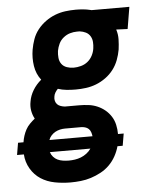

<svg xmlns="http://www.w3.org/2000/svg" viewBox="-105 -572 659 840"><g transform="rotate(-5 224.0 -152.5)"><path d="M171 223Q136 223 102 216.5Q68 210 41 192.5Q14 175 -3 146Q-20 117 -22 83H-52L-43 30H-19Q-17 16 -12.5 2Q-8 -12 -1 -25Q6 -38 17 -49Q28 -60 39 -69Q30 -85 26.5 -104.5Q23 -124 27 -144Q31 -170 45.5 -194Q60 -218 82 -236Q61 -263 55.5 -298.5Q50 -334 56 -370Q60 -393 68 -415.5Q76 -438 91 -457Q106 -476 126 -490.5Q146 -505 168 -513.5Q190 -522 213 -525Q236 -528 259 -528Q275 -528 291.5 -526.5Q308 -525 324 -521L328 -520H494L478 -424L428 -426Q435 -405 434.5 -382.5Q434 -360 431 -338Q427 -315 418.5 -292.5Q410 -270 395.5 -251Q381 -232 361 -217.5Q341 -203 319 -194.5Q297 -186 274 -183Q251 -180 229 -180Q209 -180 189 -182Q169 -184 151 -190Q144 -183 139 -174.5Q134 -166 133 -157Q131 -147 133.5 -138Q136 -129 142 -123Q148 -117 157 -114Q166 -111 175 -110H237Q258 -110 278.5 -107.5Q299 -105 317.5 -97Q336 -89 351 -76.5Q366 -64 376.5 -47.5Q387 -31 391.5 -11Q396 9 396 30H421L412 83H389Q383 105 371.5 126Q360 147 343 164Q326 181 304.5 192.5Q283 204 261 211Q239 218 216 220.5Q193 223 171 223ZM228 -276Q244 -276 260.5 -280.5Q277 -285 290 -295.5Q303 -306 311 -321.5Q319 -337 321 -353Q323 -367 322 -381Q321 -395 314 -406.5Q307 -418 295 -424Q283 -430 268 -432H256Q241 -432 225.5 -427.5Q210 -423 196.5 -412Q183 -401 176 -386Q169 -371 166 -355Q164 -340 165.5 -324.5Q167 -309 175.5 -297.5Q184 -286 198.5 -281Q213 -276 228 -276ZM95 30H284Q283 21 280 12Q277 3 270.5 -3Q264 -9 255 -11.5Q246 -14 237 -14H167Q156 -14 145 -11.5Q134 -9 124 -3.5Q114 2 106 11Q98 20 95 30ZM172 127Q185 127 198.5 125Q212 123 225 118Q238 113 250 104Q262 95 270 83H92Q96 95 104 104Q112 113 122.5 118Q133 123 146 125Q159 127 172 127Z"/></g></svg>

Font: Iosevka SS18
Style: Bold Italic
Weight: 700
Italic angle: -9°
Monospace: yes
Designer: Belleve Invis
Foundry: Belleve Invis
Version: Version 25.1.1; ttfautohint (v1.8.4)